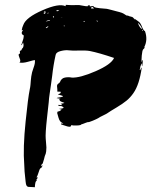

<svg xmlns="http://www.w3.org/2000/svg" viewBox="-20 -739 634 792"><path d="M575.2 -544.8Q579 -542.9 572.4 -537.1Q571.4 -536.2 570.5 -535.2Q566.7 -530.5 564.8 -510Q562.9 -489.5 564.8 -482.9L566.7 -486.7Q566.7 -491.4 567.6 -491.4L569.5 -489.5Q569.5 -488.6 566.7 -465.7Q564.8 -466.7 565.2 -471.4Q565.7 -476.2 563.8 -477.1Q559 -467.6 556.2 -450.5L559 -449.5Q559 -455.2 564.8 -461Q555.2 -390.5 530.5 -355.2Q518.1 -337.1 501.9 -323.8Q485.7 -310.5 460 -295.2Q434.3 -280 424.8 -273.3Q418.1 -268.6 404.8 -262.4Q391.4 -256.2 384.8 -251.4Q378.1 -247.6 362.4 -241Q346.7 -234.3 341.9 -235.2Q341 -235.2 334.8 -232.9Q328.6 -230.5 322.4 -228.1Q316.2 -225.7 316.2 -226.7Q315.2 -221.9 296.7 -221.4Q278.1 -221 274.3 -222.9Q274.3 -221.9 272.9 -220Q271.4 -218.1 271.4 -217.1Q265.7 -214.3 250 -220Q234.3 -225.7 232.4 -225.7Q231.4 -227.6 231.4 -229.5Q239 -228.6 241.9 -230.5Q226.7 -233.3 221.4 -253.3Q216.2 -273.3 215.2 -275.2Q220 -275.2 217.1 -279Q227.6 -279 234.3 -287.6Q225.7 -287.6 224.8 -290.5Q226.7 -290.5 228.6 -290.5Q230.5 -290.5 232.9 -291Q235.2 -291.4 237.6 -291.9Q240 -292.4 241 -293.3L242.9 -294.3Q238.1 -301 230.5 -301.9Q227.6 -301.9 225.7 -301.9Q223.8 -301.9 221.9 -302.9Q220 -303.8 220 -305.7Q220 -306.7 224.8 -306.2Q229.5 -305.7 232.9 -305.2Q236.2 -304.8 236.2 -307.6Q232.4 -308.6 230.5 -310.5Q230.5 -311.4 239 -312.4L245.7 -314.3Q245.7 -315.2 235.2 -318.6Q224.8 -321.9 224.8 -330.5Q225.7 -330.5 227.6 -330.5L229.5 -331.4L213.3 -334.3L218.1 -336.2Q235.2 -338.1 240 -341Q240 -343.8 230 -346.2Q220 -348.6 219.5 -349.5Q219 -350.5 224.8 -352.4Q230.5 -353.3 230.5 -359Q230.5 -361 227.6 -361Q224.8 -361 221 -361Q217.1 -361 216.2 -361.9Q217.1 -366.7 216.2 -373.3Q215.2 -380 215.2 -383.8Q215.2 -390.5 221 -394.3Q226.7 -398.1 227.6 -401Q233.3 -416.2 247.6 -419Q261.9 -421.9 276.2 -419Q309.5 -417.1 374.3 -445.2Q439 -473.3 450.5 -500Q388.6 -521 350.5 -528.6Q335.2 -531.4 306.2 -530.5Q277.1 -529.5 262.9 -531.4Q250.5 -533.3 231 -528.6Q211.4 -523.8 209.5 -512.4Q200 -470.5 195.2 -425.7Q193.3 -412.4 190.5 -391.4Q187.6 -370.5 184.8 -351.9Q181.9 -333.3 181 -317.1Q181 -316.2 173.8 -251.9Q166.7 -187.6 168.6 -166.7Q168.6 -161.9 170 -149.5Q171.4 -137.1 171.4 -131Q171.4 -124.8 170.5 -114.8Q169.5 -104.8 164.8 -95.2Q162.9 -85.7 156.2 -64.8L150.5 -59V-52.4L156.2 -58.1L152.4 -48.6Q145.7 -45.7 142.9 -38.6Q140 -31.4 137.1 -21.9Q134.3 -12.4 130.5 -7.6L136.2 -6.7Q135.2 -5.7 129.5 3.8Q132.4 5.7 132.4 6.7Q127.6 6.7 125.7 16.2Q123.8 25.7 123.8 33.3Q114.3 32.4 108.1 32.4Q101.9 32.4 97.1 31.9Q92.4 31.4 89.5 26.7Q86.7 21.9 85.7 10.5Q80 -37.1 80 -60Q74.3 -128.6 85.7 -238.1Q95.2 -333.3 102.9 -371.4Q104.8 -379 105.7 -389Q106.7 -399 107.1 -406.7Q107.6 -414.3 109 -423.8Q110.5 -433.3 112.4 -441Q113.3 -445.7 117.6 -457.1Q121.9 -468.6 123.3 -476.2Q124.8 -483.8 123.8 -491.4Q117.1 -490.5 95.7 -484.3Q74.3 -478.1 60 -481Q66.7 -485.7 61.4 -497.6Q56.2 -509.5 57.1 -515.2Q61.9 -517.1 62.4 -519.5Q62.9 -521.9 61.9 -524.8Q61 -527.6 65.7 -531.4Q68.6 -530.5 69.5 -535.2Q70.5 -540 73.3 -540Q80 -549.5 75.2 -563.8Q74.3 -562.9 72.4 -558.6Q70.5 -554.3 70 -553.3Q69.5 -552.4 67.6 -553.3L70.5 -561Q73.3 -568.6 76.2 -578.6Q79 -588.6 77.1 -595.2Q76.2 -593.3 75.2 -594.3Q64.8 -601 73.3 -612.4Q74.3 -614.3 76.2 -616.2Q75.2 -616.2 72.9 -614.8Q70.5 -613.3 69.5 -613.3Q71.4 -626.7 76.2 -636.2Q86.7 -666.7 155.2 -696.7Q223.8 -726.7 250.5 -713.3Q250.5 -717.1 251.4 -719Q267.6 -717.1 306.7 -718.1Q308.6 -718.1 325.7 -714.8Q342.9 -711.4 344.8 -715.2Q342.9 -716.2 341 -718.1Q347.6 -717.1 351.4 -716.2Q351.4 -715.2 350.5 -714.3Q350.5 -714.3 350.5 -712.4Q350.5 -712.4 364.8 -714.3Q365.7 -709.5 378.1 -707.1Q390.5 -704.8 406.7 -703.8Q422.9 -702.9 427.6 -701Q431.4 -700 439 -698.1Q446.7 -696.2 450 -695.2Q453.3 -694.3 460.5 -692.4Q467.6 -690.5 471.9 -689.5Q476.2 -688.6 482.4 -686.2Q488.6 -683.8 493.3 -680.5Q498.1 -677.1 502.9 -674.3Q502.9 -677.1 504.8 -675.2Q505.7 -674.3 506.2 -674.3Q506.7 -674.3 507.6 -674.3L511.4 -673.3L512.4 -672.4Q514.3 -671.4 516.2 -671.4Q521.9 -670.5 525.2 -669Q528.6 -667.6 531.4 -663.8Q534.3 -660 538.1 -657.1L535.2 -661.9Q536.2 -661 552.4 -649.5Q560 -643.8 565.7 -628.6Q571.4 -613.3 578.1 -610.5Q590.5 -575.2 575.2 -544.8ZM314.3 -660Q312.4 -657.1 313.3 -655.2Q314.3 -653.3 311.4 -653.3Q310.5 -654.3 310.5 -653.3Q307.6 -651.4 307.6 -653.3Q301.9 -652.4 301.9 -654.8Q301.9 -657.1 303.8 -661.9Q306.7 -660 314.3 -660ZM294.3 -692.4 301.9 -690.5Q298.1 -688.6 294.3 -692.4ZM302.9 -698.1Q297.1 -695.2 293.3 -700ZM295.2 -678.1Q291.4 -676.2 289.5 -679ZM293.3 -670.5Q290.5 -669.5 289.5 -671.4ZM286.7 -701Q293.3 -701.9 291.4 -696.2L285.7 -697.1ZM287.6 -677.1Q282.9 -674.3 279 -678.1ZM285.7 -690.5H278.1V-691.4L280 -692.4Q280 -691.4 282.9 -691.4Q285.7 -692.4 285.7 -690.5ZM269.5 -701Q268.6 -701 268.6 -700ZM268.6 -700Q269.5 -701 274.3 -700.5Q279 -700 281 -700Q276.2 -694.3 268.6 -698.1ZM276.2 -693.3H273.3ZM264.8 -699Q261 -697.1 259 -700ZM258.1 -674.3 251.4 -675.2 257.1 -680Q258.1 -678.1 258.1 -674.3ZM258.1 -658.1Q258.1 -656.2 255.2 -656.2Q251.4 -655.2 251.4 -657.1Q251.4 -658.1 253.3 -659ZM226.7 -697.1Q249.5 -699 253.3 -701Q243.8 -691.4 226.7 -696.2ZM216.2 -697.1Q215.2 -696.2 213.3 -695.7Q211.4 -695.2 211.4 -694.3H214.3V-692.4Q221 -693.3 224.8 -696.2ZM202.9 -670.5Q200 -672.4 198.1 -672.4Q199 -666.7 201.9 -665.7ZM181.9 -661 180 -659Q181 -660 177.1 -661.9L179 -663.8Q181 -661.9 181.9 -661ZM178.1 -687.6Q178.1 -686.7 176.7 -684.8Q175.2 -682.9 177.1 -681.9Q177.1 -682.9 179 -683.8Q181 -685.7 179 -686.7ZM160 -689.5H158.1Q165.7 -686.7 168.6 -692.4Q164.8 -693.3 160 -689.5ZM160 -661 151.4 -659Q156.2 -664.8 160 -662.9ZM161.9 -673.3Q157.1 -672.4 155.2 -672.4Q157.1 -676.2 161.9 -675.2ZM163.8 -681.9Q167.6 -684.8 169.5 -687.6Q161.9 -689.5 160 -682.9ZM164.8 -678.1Q165.7 -679 168.6 -683.8L169.5 -681V-680L167.6 -679ZM172.4 -622.9 180 -629.5 177.1 -630.5Q175.2 -628.6 172.4 -627.1Q169.5 -625.7 168.6 -623.8ZM184.8 -653.3Q185.7 -654.3 186.7 -656.2Q177.1 -656.2 168.6 -650.5Q170.5 -650.5 174.3 -651.4Q178.1 -652.4 181.4 -653.3Q184.8 -654.3 184.8 -653.3ZM187.6 -663.8 186.7 -661.9 183.8 -661Q184.8 -661.9 188.6 -665.7H189.5H190.5ZM192.4 -655.2 189.5 -656.2Q191.4 -662.9 198.1 -660Q197.1 -659 195.2 -657.6Q193.3 -656.2 192.4 -655.2ZM200 -643.8Q199 -643.8 199 -644.8Q196.2 -645.7 196.2 -646.7Q196.2 -647.6 196.2 -649.5Q200 -646.7 201 -647.6ZM203.8 -655.2 199 -656.2Q202.9 -660 204.8 -659ZM205.7 -659Q206.7 -664.8 214.3 -663.8Q208.6 -658.1 205.7 -659ZM212.4 -634.3 208.6 -635.2Q211.4 -639 215.2 -637.1ZM223.8 -661.9 224.8 -665.7Q226.7 -664.8 227.6 -662.9Q224.8 -663.8 223.8 -661.9ZM230.5 -666.7Q231.4 -665.7 239 -668.6ZM234.3 -656.2Q242.9 -661 245.7 -656.2H242.9Q240 -656.2 237.6 -655.7Q235.2 -655.2 234.3 -656.2ZM246.7 -630.5Q247.6 -633.3 243.8 -634.3L242.9 -631.4ZM230.5 -673.3 225.7 -674.3Q234.3 -680 249.5 -677.1L241 -676.2Q232.4 -674.3 230.5 -673.3ZM264.8 -634.3H261.9L260 -633.3Q257.1 -633.3 258.1 -633.3Q258.1 -635.2 250.5 -635.2Q251.4 -636.2 251.4 -637.6Q251.4 -639 252.4 -640Q250.5 -641 256.2 -641.9Q258.1 -641.9 262.9 -641Q266.7 -641 266.7 -641.9Q276.2 -639 264.8 -634.3ZM269.5 -654.3Q266.7 -658.1 263.8 -659L269.5 -663.8Q273.3 -659 274.3 -659ZM267.6 -670.5H271.4Q269.5 -668.6 267.6 -670.5ZM261 -675.2 261.9 -679Q264.8 -678.1 275.2 -677.1Q270.5 -673.3 261 -675.2ZM280 -652.4Q274.3 -653.3 278.1 -661.9Q281 -657.1 280 -652.4ZM285.7 -661.9Q286.7 -661.9 287.6 -661Q293.3 -658.1 291.4 -656.2L293.3 -654.3Q292.4 -653.3 290 -652.9Q287.6 -652.4 287.6 -651.4Q283.8 -653.3 282.9 -654.8Q281.9 -656.2 283.8 -658.6Q285.7 -661 285.7 -661.9ZM294.3 -636.2Q283.8 -633.3 284.8 -639L295.2 -638.1ZM295.2 -658.1Q296.2 -661.9 300 -661L298.1 -657.1ZM310.5 -646.7Q303.8 -642.9 300 -648.6ZM306.7 -638.1 315.2 -636.2Q310.5 -633.3 306.7 -638.1ZM329.5 -649.5Q331.4 -653.3 324.8 -652.4V-649.5ZM329.5 -635.2 336.2 -634.3Q332.4 -632.4 329.5 -635.2ZM336.2 -652.4 323.8 -658.1Q324.8 -659 327.1 -659.5Q329.5 -660 330.5 -661Q335.2 -658.1 336.2 -658.1ZM383.8 -649.5Q383.8 -655.2 377.1 -653.3Q379 -651.4 383.8 -649.5ZM349.5 -658.1Q359 -655.2 360 -653.3Q358.1 -654.3 355.2 -654.3Q352.4 -654.3 351 -655.2Q349.5 -656.2 349.5 -658.1ZM360 -703.8H367.6L363.8 -708.6L361 -710.5L357.1 -708.6Q352.4 -703.8 360 -703.8ZM377.1 -639Q384.8 -640 384.8 -634.3Q379 -636.2 377.1 -639ZM385.7 -660ZM384.8 -660 385.7 -663.8 396.2 -660Q393.3 -658.1 384.8 -660ZM565.7 -619Q564.8 -621 564.8 -622.9L565.7 -621.9Q556.2 -640 548.6 -644.8Q556.2 -623.8 565.7 -619ZM566.7 -612.4 569.5 -610.5 568.6 -616.2 566.7 -615.2Z"/></svg>

Font: KAZYinfo
Style: Bold
Weight: 700
Designer: emmanuel didier
Foundry: emmanuel didier
Version: Version 001.000